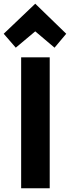

<svg xmlns="http://www.w3.org/2000/svg" viewBox="-43 -1007 377 1035"><path d="M225 8V-698H71V8ZM147 -838 251 -750 314 -825 147 -987 -23 -825 42 -750Z"/></svg>

Font: Repo Bold
Style: Bold
Weight: 700
Designer: Stefan Peev
Foundry: Context Ltd
Version: Version 1.502